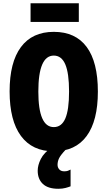

<svg xmlns="http://www.w3.org/2000/svg" viewBox="-20 -921 661 1181"><path d="M582 -357.9Q582 -178.2 512.9 -84.2Q443.8 9.8 311 9.8Q178.7 9.8 108.9 -84.7Q39.1 -179.2 39.1 -358.9Q39.1 -537.6 108.6 -631.3Q178.2 -725.1 311 -725.1Q444.3 -725.1 513.2 -632.1Q582 -539.1 582 -357.9ZM215.8 -357.9Q215.8 -139.2 311 -139.2Q358.9 -139.2 381.8 -192.4Q404.8 -245.6 404.8 -357.9Q404.8 -471.2 381.6 -525.1Q358.4 -579.1 311 -579.1Q215.8 -579.1 215.8 -357.9ZM464.8 -900.9V-786.1H168V-900.9ZM334 92.8Q334 109.4 344.7 121.1Q355.5 132.8 375 132.8Q388.7 132.8 397.5 129.6Q406.2 126.5 414.1 122.1V225.1Q401.9 230 382.8 235.1Q363.8 240.2 338.9 240.2Q275.4 240.2 243.7 210.4Q211.9 180.7 211.9 128.9Q211.9 95.2 231 56.9Q250 18.6 300.8 -17.1L383.8 0Q353 32.7 343.5 52.2Q334 71.8 334 92.8Z"/></svg>

Font: Open Sans Condensed ExtraBold
Style: Regular
Weight: 800
Width: 3
Designer: Monotype Design Team
Foundry: Monotype Imaging Inc.
Version: Version 3.000; ttfautohint (v1.8.4)